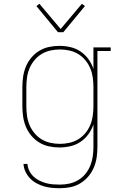

<svg xmlns="http://www.w3.org/2000/svg" viewBox="-20 -770 640 1013"><path d="M296 223Q275 223 253.5 221Q232 219 211.5 213Q191 207 172 196.5Q153 186 138.5 171Q124 156 114.5 136Q105 116 104 95H125Q126 114 134.5 131Q143 148 156.5 161Q170 174 187 182.5Q204 191 222 196Q240 201 259 202.5Q278 204 296 204Q322 204 346.5 198.5Q371 193 393 180Q415 167 431 147Q447 127 456.5 103.5Q466 80 469.5 55Q473 30 473 5V-114Q464 -86 446.5 -62Q429 -38 404.5 -21.5Q380 -5 351 1.5Q322 8 293 8Q265 8 237.5 2Q210 -4 186.5 -18.5Q163 -33 145 -54.5Q127 -76 116.5 -101.5Q106 -127 102 -154.5Q98 -182 98 -210V-310Q98 -338 102 -365.5Q106 -393 116.5 -418.5Q127 -444 145 -465.5Q163 -487 186.5 -501.5Q210 -516 237.5 -522Q265 -528 293 -528Q322 -528 351 -521.5Q380 -515 404.5 -498.5Q429 -482 446.5 -458Q464 -434 473 -406V-520H564V-501H494V5Q494 33 490 60.5Q486 88 475 114Q464 140 445.5 161.5Q427 183 403 197.5Q379 212 351.5 217.5Q324 223 296 223ZM296 -11Q321 -11 346 -16.5Q371 -22 392.5 -35Q414 -48 430.5 -68Q447 -88 456.5 -111Q466 -134 469.5 -159.5Q473 -185 473 -210V-310Q473 -335 469.5 -360.5Q466 -386 456.5 -409Q447 -432 430.5 -452Q414 -472 392.5 -485Q371 -498 346 -503.5Q321 -509 296 -509Q271 -509 246 -503.5Q221 -498 199.5 -485Q178 -472 161.5 -452Q145 -432 135.5 -409Q126 -386 122.5 -360.5Q119 -335 119 -310V-210Q119 -185 122.5 -159.5Q126 -134 135.5 -111Q145 -88 161.5 -68Q178 -48 199.5 -35Q221 -22 246 -16.5Q271 -11 296 -11ZM286 -600 172 -738 188 -750 300 -617 412 -750 428 -738 314 -600Z"/></svg>

Font: Iosevka HT Thin Extended
Style: Regular
Weight: 100
Width: 7
Monospace: yes
Designer: Belleve Invis
Foundry: Belleve Invis
Version: Version 32.3.0; ttfautohint (v1.8.4)